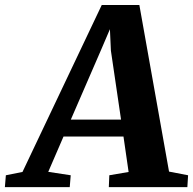

<svg xmlns="http://www.w3.org/2000/svg" viewBox="-96 -766 790 786"><path d="M-76 0 -72 -48.5 -4 -62 320.5 -745.5H474.5L596 -63.5L674 -48.5L671 0H349.5L351.5 -48.5L430.5 -62L409.5 -207H164L101.5 -62.5L193.5 -48.5L189.5 0ZM194 -276.5H399.5L358 -558.5L354 -646.5L318.5 -563.5Z"/></svg>

Font: Merriweather 20pt ExtraBold
Style: Italic
Weight: 800
Italic angle: -7.8°
Version: Version 2.101